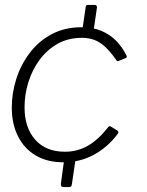

<svg xmlns="http://www.w3.org/2000/svg" viewBox="-20 -762 598 782"><path d="M273 -13Q272 -5 269.5 -2.5Q267 0 259 0H240Q232 0 229.5 -4Q227 -8 228 -14L242 -117Q242 -122 245 -124Q248 -126 253 -126H279Q285 -126 287 -123Q289 -120 288 -115L273 -13ZM360 -629Q359 -622 356 -619Q353 -616 345 -616H326Q319 -616 316 -620Q313 -624 314 -631L329 -733Q330 -739 332 -740.5Q334 -742 339 -742H366Q371 -742 373 -739Q375 -736 375 -732L360 -629ZM311 -651Q358 -651 392.5 -636.5Q427 -622 452 -597Q477 -572 494 -538Q497 -533 496.5 -530.5Q496 -528 493 -526L461 -513Q459 -512 456.5 -514Q454 -516 451 -521Q429 -552 408 -571.5Q387 -591 364 -599.5Q341 -608 314 -608Q258 -608 214.5 -583.5Q171 -559 141 -518Q111 -477 95.5 -427Q80 -377 80 -325Q80 -242 123.5 -193Q167 -144 244 -144Q296 -144 339 -169Q382 -194 421 -245Q427 -251 432 -246L457 -231Q460 -230 461.5 -226Q463 -222 461 -219Q440 -190 414.5 -168Q389 -146 361 -131Q333 -116 302 -108.5Q271 -101 238 -101Q173 -101 126 -128.5Q79 -156 53.5 -206.5Q28 -257 28 -324Q28 -383 46.5 -441Q65 -499 101.5 -547Q138 -595 191 -623Q244 -651 311 -651Z"/></svg>

Font: Libre Franklin ExtraLight
Style: Italic
Weight: 250
Italic angle: -8°
Designer: Pablo Impallari, Rodrigo Fuenzalida, Nhung Nguyen
Foundry: Impallari Type
Version: Version 3.000